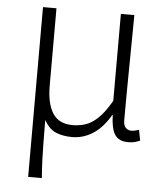

<svg xmlns="http://www.w3.org/2000/svg" viewBox="-52 -580 711 825"><g transform="rotate(5 303.0 -167.0)"><path d="M100.1 199.2V-533.2H158.2V-199.2Q158.2 -123 184.6 -81.1Q210.9 -39.1 271 -39.1Q297.9 -39.1 324.5 -47.1Q351.1 -55.2 378.4 -80.6Q405.8 -106 436 -158.2V-533.2H494.1Q493.2 -418.5 491.7 -303.5Q490.2 -188.5 490.2 -78.1Q490.2 -57.1 500 -47.1Q509.8 -37.1 524.9 -37.1Q537.6 -37.1 557.1 -43.9L565.9 2Q556.2 6.3 543.9 9.8Q531.7 13.2 515.1 13.2Q474.6 13.2 457.5 -12.9Q440.4 -39.1 439 -97.2H437Q403.8 -40.5 362.1 -14.2Q320.3 12.2 272.9 12.2Q233.9 12.2 203.9 0Q173.8 -12.2 151.9 -50.8Q152.3 7.3 152.8 46.6Q153.3 85.9 154.5 120.4Q155.8 154.8 159.2 199.2Z"/></g></svg>

Font: Source Han Sans CN Light
Style: Regular
Weight: 300
Designer: Ryoko NISHIZUKA  (kana, bopomofo & ideographs); Paul D. Hunt (Latin, Greek & Cyrillic); Sandoll Communications , Soo-you
Foundry: Adobe
Version: Version 2.000;hotconv 1.0.107;makeotfexe 2.5.65593